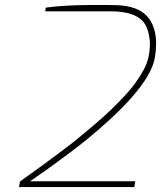

<svg xmlns="http://www.w3.org/2000/svg" viewBox="-20 -763 657 783"><path d="M527.8 0H57.6L61.5 -22.9Q77.1 -34.7 101.6 -51.8Q105.5 -54.2 108.9 -57.1Q147.9 -84.5 217.3 -136.2Q259.8 -168 286.1 -189Q378.9 -264.6 421.4 -304.7Q448.7 -330.6 480.5 -363.8Q512.2 -397 531.7 -424.3Q551.3 -451.2 566.4 -479.5Q591.3 -524.4 591.3 -585Q591.3 -596.2 589.8 -606Q585.4 -637.7 574.7 -658.7Q543.9 -716.8 432.6 -716.8H164.6L166.5 -731.9Q196.3 -735.8 229 -738.3Q261.2 -740.7 296.4 -741.7Q311.5 -742.2 324.2 -742.2Q340.3 -742.2 352.1 -742.7H406.7L442.9 -742.2Q549.3 -742.2 588.9 -685.5Q616.7 -646 616.7 -584.5Q616.7 -559.1 611.8 -529.8Q601.1 -460 513.7 -361.8Q445.8 -285.6 331.5 -191.9Q287.1 -156.2 237.8 -120.1Q159.7 -62 109.9 -28.8Q108.9 -28.3 108.4 -27.8Q104 -24.9 102.5 -23.9H531.7Z"/></svg>

Font: Squarion Thin
Style: Italic
Weight: 100
Designer: Natanael Gama
Version: Version 1.00;September 12, 2019;FontCreator 11.5.0.2425 64-b